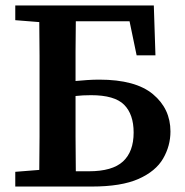

<svg xmlns="http://www.w3.org/2000/svg" viewBox="-20 -684 677 704"><path d="M257 -309Q257 -246 257 -182.5Q257 -119 258 -56H306Q392 -56 431 -92Q470 -128 470 -198Q470 -265 435 -300Q400 -335 314 -335Q283 -335 257 -332ZM36 -610V-664H544L550 -481H481L455 -606H258Q257 -551 257 -495.5Q257 -440 257 -387Q278 -389 300 -390.5Q322 -392 344 -392Q477 -392 541 -338.5Q605 -285 605 -202Q605 -149 578 -102.5Q551 -56 488 -28Q425 0 316 0H36V-54L124 -61Q125 -122 125 -184.5Q125 -247 125 -309V-355Q125 -417 125 -479.5Q125 -542 124 -603Z"/></svg>

Font: Source Serif 4 SmText Semibold
Style: Regular
Weight: 600
Designer: Frank Grießhammer
Foundry: Adobe
Version: Version 4.005;hotconv 1.1.0;makeotfexe 2.6.0